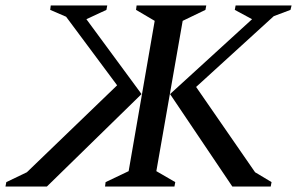

<svg xmlns="http://www.w3.org/2000/svg" viewBox="-50 -680 1088 700"><path d="M333 0 335 -16 419 -56 514 -604 446 -644 448 -660H702L699 -644L616 -604L520 -56L589 -16L586 0ZM797 0 570 -337 869 -610 806 -644 809 -660H1013L1009 -644L948 -621L665 -363L880 -52L940 -16L937 0ZM121 0H-30L-27 -16L48 -52L377 -369L191 -619L133 -644L135 -660H341L338 -644L265 -610L466 -337Z"/></svg>

Font: Spectral SC Medium
Style: Italic
Weight: 500
Italic angle: -10°
Designer: Jean-Baptiste Levee
Foundry: Production Type
Version: Version 2.001